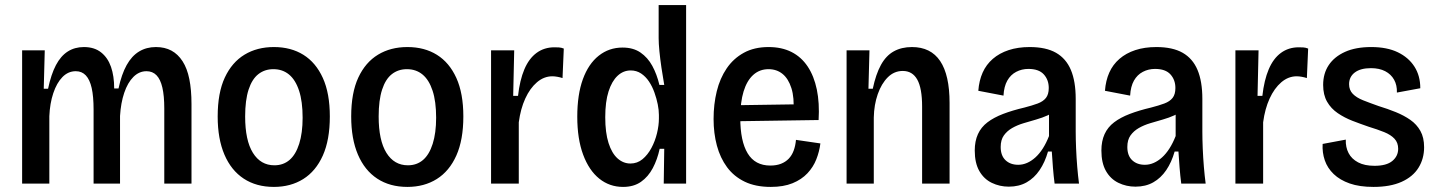

<svg xmlns="http://www.w3.org/2000/svg" viewBox="-20 -722 5654 755"><path d="M67 0V-342V-524H156L152 -373H169Q181 -430 200 -466Q219 -502 246.5 -519.5Q274 -537 310 -537Q351 -537 377.5 -516Q404 -495 416.5 -459Q429 -423 429 -374H446Q458 -430 478 -466Q498 -502 527 -519.5Q556 -537 593 -537Q628 -537 654 -523Q680 -509 698 -481Q716 -453 724.5 -411Q733 -369 733 -313V0H626V-296Q626 -345 618.5 -377.5Q611 -410 595.5 -426Q580 -442 556 -442Q527 -442 504.5 -419.5Q482 -397 468.5 -357Q455 -317 452 -266V0H348V-291Q348 -343 340.5 -376Q333 -409 317.5 -425.5Q302 -442 278 -442Q248 -442 225.5 -419Q203 -396 189.5 -355.5Q176 -315 174 -265V0Z M1057 13Q988 13 938.5 -19.5Q889 -52 862.5 -114Q836 -176 836 -264Q836 -357 864 -417Q892 -477 941.5 -507Q991 -537 1057 -537Q1124 -537 1173 -506.5Q1222 -476 1249.5 -415.5Q1277 -355 1277 -264Q1277 -172 1249.5 -110.5Q1222 -49 1172.5 -18Q1123 13 1057 13ZM1059 -72Q1094 -72 1118.5 -93Q1143 -114 1156.5 -156.5Q1170 -199 1170 -259Q1170 -323 1156 -365.5Q1142 -408 1116.5 -429Q1091 -450 1055 -450Q1021 -450 996 -430.5Q971 -411 957.5 -369.5Q944 -328 944 -264Q944 -170 974.5 -121Q1005 -72 1059 -72Z M1582 13Q1513 13 1463.5 -19.5Q1414 -52 1387.5 -114Q1361 -176 1361 -264Q1361 -357 1389 -417Q1417 -477 1466.5 -507Q1516 -537 1582 -537Q1649 -537 1698 -506.5Q1747 -476 1774.5 -415.5Q1802 -355 1802 -264Q1802 -172 1774.5 -110.5Q1747 -49 1697.5 -18Q1648 13 1582 13ZM1584 -72Q1619 -72 1643.5 -93Q1668 -114 1681.5 -156.5Q1695 -199 1695 -259Q1695 -323 1681 -365.5Q1667 -408 1641.5 -429Q1616 -450 1580 -450Q1546 -450 1521 -430.5Q1496 -411 1482.5 -369.5Q1469 -328 1469 -264Q1469 -170 1499.5 -121Q1530 -72 1584 -72Z M1911 0V-296V-524H2002L1998 -345H2017Q2024 -407 2042 -449.5Q2060 -492 2090 -514Q2120 -536 2160 -536Q2169 -536 2178 -535.5Q2187 -535 2197 -531L2192 -415Q2183 -418 2172 -420Q2161 -422 2152 -422Q2119 -422 2091.5 -398.5Q2064 -375 2045.5 -334.5Q2027 -294 2020 -241V0Z M2430 13Q2377 13 2336.5 -19.5Q2296 -52 2273 -114Q2250 -176 2250 -263Q2250 -350 2272 -410.5Q2294 -471 2334.5 -503Q2375 -535 2428 -535Q2470 -535 2498.5 -515.5Q2527 -496 2545 -463Q2563 -430 2573 -388H2592Q2586 -422 2581 -456Q2576 -490 2573 -520.5Q2570 -551 2570 -572V-702H2678V-263V0H2590L2592 -137H2574Q2565 -95 2547 -61Q2529 -27 2500.5 -7Q2472 13 2430 13ZM2459 -79Q2486 -79 2506.5 -96Q2527 -113 2541.5 -140Q2556 -167 2563.5 -198Q2571 -229 2571 -256V-270Q2571 -289 2566.5 -311.5Q2562 -334 2553.5 -358Q2545 -382 2532 -401.5Q2519 -421 2501 -433Q2483 -445 2460 -445Q2431 -445 2408.5 -424Q2386 -403 2373 -362.5Q2360 -322 2360 -261Q2360 -200 2373 -159.5Q2386 -119 2408.5 -99Q2431 -79 2459 -79Z M3011 13Q2951 13 2908.5 -7.5Q2866 -28 2839 -64.5Q2812 -101 2799 -149.5Q2786 -198 2786 -254Q2786 -312 2798.5 -363Q2811 -414 2837.5 -453Q2864 -492 2905 -514.5Q2946 -537 3002 -537Q3054 -537 3092.5 -517.5Q3131 -498 3156 -460.5Q3181 -423 3192 -370Q3203 -317 3199 -250L2860 -245V-308L3128 -312L3100 -281Q3104 -338 3092 -375.5Q3080 -413 3057 -431.5Q3034 -450 3002 -450Q2967 -450 2942 -427.5Q2917 -405 2904 -362.5Q2891 -320 2891 -258Q2891 -167 2920 -119Q2949 -71 3009 -71Q3033 -71 3051 -78Q3069 -85 3081.5 -98Q3094 -111 3101 -130Q3108 -149 3110 -172L3206 -158Q3202 -126 3190 -95.5Q3178 -65 3155 -40.5Q3132 -16 3096.5 -1.5Q3061 13 3011 13Z M3309 0V-336V-524H3399L3395 -373H3412Q3424 -430 3444 -466.5Q3464 -503 3494.5 -520Q3525 -537 3566 -537Q3640 -537 3677 -482Q3714 -427 3714 -317V0H3606V-303Q3606 -375 3587 -409Q3568 -443 3530 -443Q3496 -443 3471 -418Q3446 -393 3431.5 -351.5Q3417 -310 3416 -260V0Z M3947 12Q3911 12 3880 -3Q3849 -18 3831 -49.5Q3813 -81 3813 -130Q3813 -167 3825.5 -194.5Q3838 -222 3863 -241Q3888 -260 3924.5 -274Q3961 -288 4008 -299Q4039 -307 4060.5 -315Q4082 -323 4093 -337Q4104 -351 4104 -376Q4104 -408 4084.5 -429.5Q4065 -451 4024 -451Q3998 -451 3976 -439.5Q3954 -428 3941 -405Q3928 -382 3926 -346L3827 -365Q3830 -405 3844 -436.5Q3858 -468 3884 -490.5Q3910 -513 3946.5 -525Q3983 -537 4029 -537Q4093 -537 4132.5 -514.5Q4172 -492 4191 -447Q4210 -402 4210 -333V-204Q4210 -175 4211.5 -138.5Q4213 -102 4216 -66Q4219 -30 4223 0H4127Q4123 -31 4120.5 -62.5Q4118 -94 4116 -126H4101Q4089 -84 4068 -53Q4047 -22 4017 -5Q3987 12 3947 12ZM3984 -74Q4002 -74 4019 -81.5Q4036 -89 4051.5 -103Q4067 -117 4080.5 -138Q4094 -159 4105 -187V-293L4133 -294Q4121 -278 4100 -268.5Q4079 -259 4054.5 -252Q4030 -245 4005 -237.5Q3980 -230 3960 -218.5Q3940 -207 3927.5 -189.5Q3915 -172 3915 -144Q3915 -110 3934 -92Q3953 -74 3984 -74Z M4445 12Q4409 12 4378 -3Q4347 -18 4329 -49.5Q4311 -81 4311 -130Q4311 -167 4323.5 -194.5Q4336 -222 4361 -241Q4386 -260 4422.5 -274Q4459 -288 4506 -299Q4537 -307 4558.5 -315Q4580 -323 4591 -337Q4602 -351 4602 -376Q4602 -408 4582.5 -429.5Q4563 -451 4522 -451Q4496 -451 4474 -439.5Q4452 -428 4439 -405Q4426 -382 4424 -346L4325 -365Q4328 -405 4342 -436.5Q4356 -468 4382 -490.5Q4408 -513 4444.5 -525Q4481 -537 4527 -537Q4591 -537 4630.5 -514.5Q4670 -492 4689 -447Q4708 -402 4708 -333V-204Q4708 -175 4709.5 -138.5Q4711 -102 4714 -66Q4717 -30 4721 0H4625Q4621 -31 4618.5 -62.5Q4616 -94 4614 -126H4599Q4587 -84 4566 -53Q4545 -22 4515 -5Q4485 12 4445 12ZM4482 -74Q4500 -74 4517 -81.5Q4534 -89 4549.5 -103Q4565 -117 4578.5 -138Q4592 -159 4603 -187V-293L4631 -294Q4619 -278 4598 -268.5Q4577 -259 4552.5 -252Q4528 -245 4503 -237.5Q4478 -230 4458 -218.5Q4438 -207 4425.5 -189.5Q4413 -172 4413 -144Q4413 -110 4432 -92Q4451 -74 4482 -74Z M4838 0V-296V-524H4929L4925 -345H4944Q4951 -407 4969 -449.5Q4987 -492 5017 -514Q5047 -536 5087 -536Q5096 -536 5105 -535.5Q5114 -535 5124 -531L5119 -415Q5110 -418 5099 -420Q5088 -422 5079 -422Q5046 -422 5018.5 -398.5Q4991 -375 4972.5 -334.5Q4954 -294 4947 -241V0Z M5381 13Q5326 13 5287.5 -0.5Q5249 -14 5224.5 -37.5Q5200 -61 5189.5 -91.5Q5179 -122 5181 -156L5272 -173Q5271 -143 5283 -120Q5295 -97 5320.5 -83.5Q5346 -70 5385 -70Q5432 -70 5455 -89Q5478 -108 5478 -137Q5478 -161 5463.5 -176.5Q5449 -192 5423 -202.5Q5397 -213 5361 -224Q5329 -235 5298 -247Q5267 -259 5240.5 -277Q5214 -295 5198.5 -322Q5183 -349 5183 -388Q5183 -433 5205 -466Q5227 -499 5269 -518Q5311 -537 5372 -537Q5434 -537 5476.5 -516.5Q5519 -496 5542 -460Q5565 -424 5565 -375L5473 -358Q5474 -387 5462 -408.5Q5450 -430 5427 -442Q5404 -454 5371 -454Q5330 -454 5307.5 -437Q5285 -420 5285 -391Q5285 -368 5299.5 -353Q5314 -338 5340.5 -327.5Q5367 -317 5401 -305Q5437 -294 5469 -281Q5501 -268 5526 -250.5Q5551 -233 5565.5 -207Q5580 -181 5580 -143Q5580 -98 5558 -62.5Q5536 -27 5491.5 -7Q5447 13 5381 13Z"/></svg>

Font: Bricolage Grotesque SemiCondensed Medium
Style: Regular
Weight: 500
Width: 4
Designer: Mathieu Triay
Foundry: Atelier Triay
Version: Version 1.001;gftools[0.9.33.dev8+g029e19f]